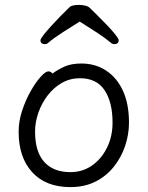

<svg xmlns="http://www.w3.org/2000/svg" viewBox="-20 -745 602 783"><path d="M305 -657Q270 -635 235.5 -613Q201 -591 176 -570Q171 -565 163 -565Q145 -565 145 -581Q145 -586 156.5 -601Q168 -616 186.5 -636.5Q205 -657 225.5 -678Q246 -699 264 -716Q269 -721 279.5 -723Q290 -725 302 -725Q315 -725 327.5 -722Q340 -719 346 -713Q358 -701 377.5 -682Q397 -663 417 -642Q437 -621 450.5 -604Q464 -587 464 -581Q464 -565 446 -565Q438 -565 433 -570Q408 -591 374 -613Q340 -635 305 -657ZM194 -445Q214 -460 242 -473Q270 -486 312 -486Q369 -486 413 -457Q457 -428 481.5 -374.5Q506 -321 506 -245Q506 -197 490.5 -150.5Q475 -104 444.5 -65.5Q414 -27 369.5 -4.5Q325 18 267 18Q167 18 111.5 -42.5Q56 -103 56 -207Q56 -251 70.5 -294.5Q85 -338 105.5 -374Q126 -410 146 -432Q166 -454 177 -454Q187 -454 194 -445ZM267 -43Q316 -43 354.5 -69.5Q393 -96 416 -142Q439 -188 439 -245Q439 -328 406.5 -377Q374 -426 306 -426Q266 -426 232.5 -407Q199 -388 174.5 -356Q150 -324 136.5 -285.5Q123 -247 123 -208Q123 -126 160.5 -84.5Q198 -43 267 -43Z"/></svg>

Font: Klee One SemiBold
Style: Regular
Weight: 600
Designer: Fontworks Inc.
Foundry: Fontworks Inc.
Version: Version 1.00;January 12, 2022;FontCreator 13.0.0.2683 64-bit